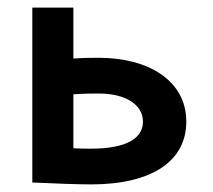

<svg xmlns="http://www.w3.org/2000/svg" viewBox="-20 -480 560 505"><path d="M65 -460V0C128 3 188 5 220 5C379 5 470 -56 470 -160C470 -269 369 -328 240 -328C225 -328 202 -328 173 -326V-460ZM173 -90V-232C202 -234 225 -234 240 -234C310 -234 356 -205 356 -160C356 -115 310 -89 220 -89C206 -89 191 -89 173 -90Z"/></svg>

Font: KT Kiyosuna Sans Bold
Style: Regular
Weight: 700
Designer: [Zen Kaku Gothic] Yoshimichi Ohira
Version: Version 1.010;Glyphs 3.1.2 (3151)